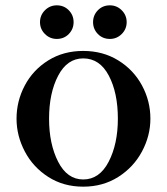

<svg xmlns="http://www.w3.org/2000/svg" viewBox="-20 -687 626 720"><path d="M42 -242Q42 -308 73 -366.5Q104 -425 161 -460.5Q218 -496 292 -496Q366 -496 423.5 -460.5Q481 -425 512.5 -366.5Q544 -308 544 -242Q544 -178 512.5 -119Q481 -60 423.5 -23.5Q366 13 292 13Q218 13 161 -23.5Q104 -60 73 -119Q42 -178 42 -242ZM422 -242Q422 -339 388 -403.5Q354 -468 292 -468Q232 -468 198 -403Q164 -338 164 -242Q164 -147 198 -80.5Q232 -14 292 -14Q353 -14 387.5 -80.5Q422 -147 422 -242ZM193 -667Q167 -667 148.5 -648.5Q130 -630 130 -604Q130 -578 148.5 -559.5Q167 -541 193 -541Q220 -541 238 -559.5Q256 -578 256 -604Q256 -630 238 -648.5Q220 -667 193 -667ZM392 -667Q365 -667 347 -648.5Q329 -630 329 -604Q329 -578 347 -559.5Q365 -541 392 -541Q418 -541 436.5 -559.5Q455 -578 455 -604Q455 -630 436.5 -648.5Q418 -667 392 -667Z"/></svg>

Font: Shippori Mincho
Style: Bold
Weight: 700
Designer: FONTDASU
Foundry: FONTDASU / Google Inc. / but / Adobe
Version: Version 3.110; ttfautohint (v1.8.3)